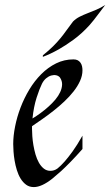

<svg xmlns="http://www.w3.org/2000/svg" viewBox="-20 -742 444 773"><path d="M312 -142.1Q286.1 -112.8 264.4 -90.6Q242.7 -68.4 226.1 -53.2Q206.5 -35.6 190.9 -22.9Q147.9 11.2 116.2 11.2Q98.1 11.2 85.2 1.7Q72.3 -7.8 63 -22.9Q53.7 -38.1 47.9 -57.1Q42 -76.2 38.8 -95.5Q35.6 -114.7 34.4 -132.3Q33.2 -149.9 33.2 -162.1Q33.2 -194.8 40.8 -232.9Q48.3 -271 62.7 -308.8Q77.1 -346.7 98.1 -381.6Q119.1 -416.5 146.2 -443.6Q173.3 -470.7 205.8 -486.8Q238.3 -502.9 275.9 -502.9Q286.1 -502.9 293 -499.3Q299.8 -495.6 304.2 -489.3Q308.6 -482.9 310.3 -475.1Q312 -467.3 312 -459Q312 -437.5 302.2 -416Q292.5 -394.5 276.1 -373.8Q259.8 -353 238.8 -333.3Q217.8 -313.5 195.1 -295.7Q172.4 -277.8 149.9 -262.2Q127.4 -246.6 108.9 -233.9V-223.1Q108.9 -210.9 110.1 -193.6Q111.3 -176.3 114.5 -157.5Q117.7 -138.7 123 -120.1Q128.4 -101.6 136.7 -86.9Q145 -72.3 156.5 -63.2Q168 -54.2 183.1 -54.2Q189.9 -54.2 197.3 -56.4Q204.6 -58.6 211.9 -64Q224.6 -74.2 240.7 -92.3Q254.4 -107.9 272.5 -132.8Q290.5 -157.7 312 -195.8ZM221.2 -430.2Q215.3 -437 206.1 -439Q196.8 -440.9 186.3 -438Q175.8 -435.1 165.8 -426.8Q155.8 -418.5 148.9 -404.8Q139.2 -385.3 127.4 -348.9Q115.7 -312.5 110.8 -265.1Q126.5 -274.4 143.1 -286.6Q159.7 -298.8 175 -312.5Q190.4 -326.2 202.9 -341.1Q215.3 -356 222.4 -371.3Q229.5 -386.7 230 -401.6Q230.5 -416.5 221.2 -430.2ZM403.8 -722.2Q390.6 -704.6 378.4 -688.5Q368.2 -674.8 357.4 -661.1Q346.7 -647.5 339.8 -640.1Q309.1 -606.4 276.4 -582.5Q243.7 -558.6 215.8 -543Q183.6 -524.9 152.8 -513.2Q152.3 -514.6 152.3 -516.1Q152.3 -519 152.8 -519.5Q177.7 -539.6 193.8 -555.7Q210 -571.8 222.7 -587.2Q235.4 -602.5 246.8 -618.7Q258.3 -634.8 273.9 -655.3Q285.6 -667 300.5 -674.6Q315.4 -682.1 332.5 -688.7Q349.6 -695.3 367.7 -702.9Q385.7 -710.4 403.8 -722.2Z"/></svg>

Font: Quintessential
Style: Regular
Weight: 400
Designer: Astigmatic (AOETI)
Foundry: Astigmatic (AOETI)
Version: Version 1.000